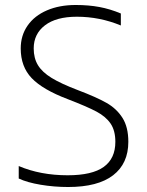

<svg xmlns="http://www.w3.org/2000/svg" viewBox="-20 -734 589 769"><path d="M55 -19V-69Q142 -32 251 -32Q349 -32 395.5 -65.5Q442 -99 442 -166Q442 -211 423 -239Q404 -267 366.5 -287Q329 -307 251 -337Q151 -375 107 -421Q63 -467 63 -540Q63 -592 90.5 -631.5Q118 -671 168 -692.5Q218 -714 283 -714Q335 -714 378 -706Q421 -698 464 -680V-632Q379 -667 288 -667Q205 -667 160 -632.5Q115 -598 115 -540Q115 -501 132 -473Q149 -445 186.5 -422Q224 -399 292 -373Q366 -345 406.5 -322Q447 -299 470.5 -262Q494 -225 494 -166Q494 -79 433 -32Q372 15 253 15Q197 15 143 6Q89 -3 55 -19Z"/></svg>

Font: Prompt ExtraLight
Style: Regular
Weight: 275
Designer: Katatrad Team
Foundry: CadsonDemak
Version: Version 1.001